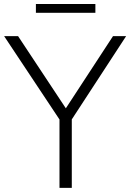

<svg xmlns="http://www.w3.org/2000/svg" viewBox="-33 -916 635 936"><path d="M257 0V-358.5L271 -312.5L-13 -740H55L299.5 -370.5H276.5L518 -740H582L303 -312.5L317 -358V0ZM142 -853.5V-896.5H432V-853.5Z"/></svg>

Font: Encode Sans SC Condensed Thin Light
Style: Regular
Weight: 300
Version: Version 3.002